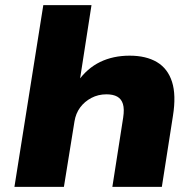

<svg xmlns="http://www.w3.org/2000/svg" viewBox="-20 -725 761 745"><path d="M36 0 148 -705H335L289 -409H282Q318 -460 368.5 -484.5Q419 -509 483 -509Q547 -509 589 -484Q631 -459 647.5 -407.5Q664 -356 651 -275L608 0H416L458 -269Q463 -302 457 -321.5Q451 -341 435 -350Q419 -359 393 -359Q361 -359 334.5 -345Q308 -331 291 -308Q274 -285 269 -254L228 0Z"/></svg>

Font: Nunito Sans 10pt SemiExpanded Black
Style: Italic
Weight: 900
Width: 6
Italic angle: -9°
Designer: Vernon Adams
Foundry: Vernon Adams
Version: Version 3.101;gftools[0.9.27]